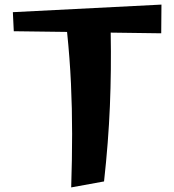

<svg xmlns="http://www.w3.org/2000/svg" viewBox="-20 -803 759 836"><path d="M290 13Q294 -109 294 -220Q294 -331 289 -439.5Q284 -548 272 -664L40 -667L36 -750L683 -783L682 -658L462 -661Q465 -498 458.5 -341Q452 -184 433 -13Z"/></svg>

Font: Marhey SemiBold
Style: Regular
Weight: 600
Designer: Nur Syamsi & Bustanul Arifin
Foundry: Namelatype
Version: Version 1.000; ttfautohint (v1.8.4.7-5d5b)